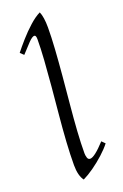

<svg xmlns="http://www.w3.org/2000/svg" viewBox="-155 -837 575 898"><g transform="rotate(-20 132.0 -387.5)"><path d="M97 15Q77 -11 77 -64Q77 -115 81 -178.5Q85 -242 91.5 -310.5Q98 -379 104 -446Q110 -513 114 -572.5Q118 -632 118 -676Q118 -696 109 -696Q99 -696 80 -676.5Q61 -657 35 -628L18 -644Q36 -667 62 -696.5Q88 -726 117 -752Q146 -778 171 -790Q177 -777 180 -756.5Q183 -736 183 -711Q183 -664 179 -603Q175 -542 169 -474Q163 -406 156.5 -338Q150 -270 146 -208.5Q142 -147 142 -99Q142 -88 145.5 -77Q149 -66 159 -66Q181 -66 235 -125L251 -109Q234 -87 207 -62.5Q180 -38 151 -17.5Q122 3 97 15Z"/></g></svg>

Font: Bona Nova SC
Style: Italic
Weight: 400
Italic angle: -4°
Designer: Mateusz Machalski
Foundry: Capitalics
Version: Version 4.001; ttfautohint (v1.8.4.7-5d5b)